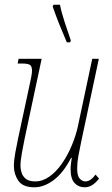

<svg xmlns="http://www.w3.org/2000/svg" viewBox="-20 -786 475 816"><path d="M264 -606Q245 -650 231.5 -684Q218 -718 204 -758L207 -766H235Q240 -738 253.5 -696Q267 -654 281 -614L278 -606ZM126 10Q77 10 58 -18Q39 -46 39 -80Q39 -104 45 -137Q51 -170 57 -198L107 -431Q111 -448 113.5 -462.5Q116 -477 116 -486Q116 -505 106.5 -510.5Q97 -516 75 -516H55L59 -536H157L85 -198Q79 -169 73 -136Q67 -103 67 -80Q67 -67 72 -51.5Q77 -36 90.5 -25.5Q104 -15 130 -15Q161 -15 190 -35.5Q219 -56 243 -90.5Q267 -125 284.5 -166.5Q302 -208 311 -249L372 -536H400L325 -183Q318 -149 313 -122.5Q308 -96 308 -69Q308 -38 319 -26.5Q330 -15 343 -15Q365 -15 386 -44L401 -27Q387 -9 372 0.5Q357 10 339 10Q314 10 297 -8Q280 -26 280 -69Q280 -80 282 -93.5Q284 -107 285 -115H282Q249 -51 208 -20.5Q167 10 126 10Z"/></svg>

Font: Noto Serif ExtraCondensed Thin
Style: Italic
Weight: 100
Width: 2
Italic angle: -12°
Designer: Monotype Design Team
Foundry: Monotype Imaging Inc.
Version: Version 2.013